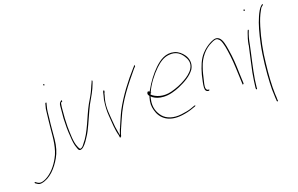

<svg xmlns="http://www.w3.org/2000/svg" viewBox="-105 -1152 2812 1809"><g transform="rotate(-20 1301.0 -247.5)"><path d="M11 147C3 149 7 154 9 157L25 168C39 178 53 181 70 178C156 163 225 87 272 5C301 -45 317 -102 324 -168C331 -234 335 -306 344 -369C350 -415 349 -446 363 -494L369 -517L370 -518C370 -519 368 -522 367 -522C361 -522 359 -522 357 -516L351 -493C346 -477 342 -460 341 -441C335 -388 327 -326 322 -269C315 -188 307 -77 261 1C228 62 177 123 117 153C92 165 61 178 33 160L13 146C13 146 12 147 11 147ZM397 -688C396 -685 400 -680 405 -680C409 -680 409 -680 410 -684C411 -687 408 -694 404 -694C403 -693 397 -689 397 -688Z M481 -446C479 -410 473 -366 470 -325C467 -268 467 -199 472 -146C474 -99 479 -55 492 -25C500 1 507 17 536 3C558 -7 586 -43 607 -77C620 -95 631 -114 642 -135C679 -207 712 -291 750 -366L751 -368L752 -369C783 -422 820 -485 840 -542L845 -556C847 -561 847 -562 847 -563V-564C846 -572 844 -571 843 -571C841 -570 838 -564 836 -557L830 -544C826 -535 819 -522 812 -504C794 -460 765 -412 740 -370C681 -263 641 -125 562 -34C555 -24 540 -3 521 -3H517C514 -15 508 -14 503 -31C479 -84 481 -169 479 -240C479 -293 483 -347 488 -398C490 -422 491 -438 495 -457L498 -472C503 -476 510 -477 513 -479C515 -486 513 -494 511 -494C508 -493 509 -493 508 -490H505C490 -478 484 -472 481 -446ZM562 -34V-35Z M888 -360C879 -302 876 -253 880 -204C885 -133 888 -55 905 2C908 19 907 27 908 28C910 31 923 18 923 18L924 14C925 6 928 -3 933 -16C948 -57 964 -86 982 -130C1050 -293 1157 -421 1255 -539L1256 -540L1270 -554C1273 -557 1273 -558 1270 -562C1270 -568 1269 -571 1268 -572C1267 -571 1264 -567 1261 -560L1249 -547C1164 -452 1074 -335 1009 -214C986 -170 963 -111 942 -65V-63C939 -57 934 -50 932 -44L915 5L900 -84C898 -102 896 -122 895 -142C891 -207 879 -277 898 -360C901 -373 905 -385 909 -399L914 -420C920 -425 920 -425 920 -443H919L920 -448C916 -445 912 -441 907 -436C903 -413 894 -385 888 -360ZM909 -399Z M1295 -281C1288 -271 1295 -258 1303 -248L1301 -239H1300C1283 -181 1285 -149 1296 -107C1319 -19 1393 45 1529 29C1570 24 1605 16 1633 6C1646 1 1660 -4 1673 -8C1674 -8 1677 -10 1679 -16V-17C1680 -18 1677 -16 1678 -17H1670L1631 -3C1604 7 1568 13 1529 18C1445 29 1381 4 1346 -37C1312 -78 1287 -136 1306 -217L1311 -240L1326 -227C1351 -209 1382 -197 1426 -194C1484 -190 1544 -209 1592 -229C1656 -257 1722 -293 1760 -348C1791 -401 1777 -453 1754 -487C1733 -517 1704 -544 1665 -555C1582 -576 1519 -534 1463 -480C1416 -435 1362 -364 1327 -299L1319 -286L1308 -291C1303 -293 1301 -292 1295 -283ZM1317 -256 1325 -271 1324 -268H1328L1329 -273H1325C1357 -348 1417 -423 1469 -473C1509 -511 1551 -542 1605 -548C1681 -557 1720 -518 1744 -480C1761 -454 1785 -408 1751 -354C1729 -320 1691 -293 1659 -275C1615 -249 1565 -229 1511 -215C1427 -193 1355 -220 1318 -255ZM1760 -347Z M1821 -202C1812 -161 1808 -125 1820 -113C1826 -105 1835 -102 1839 -102H1847C1851 -102 1852 -104 1853 -108C1854 -112 1853 -113 1849 -113H1840C1811 -124 1826 -173 1833 -202C1844 -248 1852 -289 1868 -332C1896 -418 1955 -487 2027 -519C2048 -530 2081 -545 2099 -521V-522C2111 -513 2118 -497 2124 -477C2131 -454 2137 -427 2141 -397C2154 -311 2157 -259 2161 -149L2165 -51C2165 -47 2166 -47 2168 -47C2171 -48 2177 -52 2177 -55L2173 -151C2170 -263 2167 -313 2153 -400C2145 -452 2135 -507 2108 -530C2083 -550 2061 -545 2023 -528C1987 -510 1953 -485 1925 -454C1883 -410 1856 -342 1835 -265ZM2027 -519Z M2411 -702C2410 -699 2413 -695 2418 -695C2423 -695 2424 -695 2425 -700C2426 -703 2422 -709 2419 -709C2415 -709 2412 -707 2411 -702ZM2345 -378 2346 -377 2329 -302C2323 -275 2316 -246 2310 -216L2290 -123C2282 -83 2271 -6 2268 25L2269 36C2273 41 2278 42 2280 33V23V22C2288 -71 2317 -196 2341 -302C2347 -329 2351 -353 2357 -377C2365 -422 2377 -470 2394 -508C2394 -509 2394 -510 2393 -513C2387 -525 2380 -499 2377 -492L2376 -490C2364 -458 2352 -419 2345 -378ZM2356 -376H2357ZM2393 -513Z M2456 -351C2431 -236 2415 -73 2411 26C2408 76 2409 114 2411 143C2412 172 2412 191 2414 197L2413 198L2415 211C2421 217 2424 214 2426 206L2424 195V194C2424 186 2425 168 2422 140C2419 54 2426 -50 2439 -161C2450 -273 2475 -396 2508 -505C2528 -569 2542 -604 2567 -648C2574 -660 2577 -669 2588 -677L2599 -686C2599 -686 2602 -689 2602 -690C2603 -694 2602 -696 2598 -696C2597 -696 2594 -695 2594 -695L2583 -686C2565 -671 2545 -635 2529 -598C2499 -531 2476 -446 2456 -351ZM2588 -677Z"/></g></svg>

Font: Stray Cat
Style: HlObl
Weight: 100
Version: Version 1.0